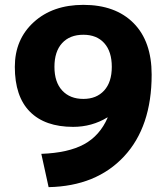

<svg xmlns="http://www.w3.org/2000/svg" viewBox="-20 -760 690 790"><path d="M150 -127Q261 -131 326 -166.5Q391 -202 423 -276L422 -277Q358 -238 281 -238Q165 -238 103 -300.5Q41 -363 41 -485Q41 -598 119 -669Q197 -740 323 -740Q455 -740 529.5 -665Q604 -590 604 -453Q604 -238 490 -116Q376 6 180 10ZM323 -617Q267 -617 235.5 -582.5Q204 -548 204 -485Q204 -422 236 -387.5Q268 -353 323 -353Q377 -353 408.5 -387.5Q440 -422 440 -485Q440 -548 409 -582.5Q378 -617 323 -617Z"/></svg>

Font: M PLUS 1p ExtraBold
Style: Regular
Weight: 800
Version: Version 1.062